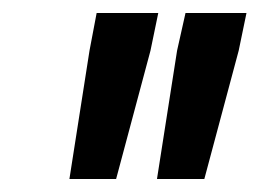

<svg xmlns="http://www.w3.org/2000/svg" viewBox="-20 -708 400 296"><path d="M222 -432 253 -630 266 -688H360L348 -630L295 -432ZM87 -432 118 -630 129 -688H224L212 -630L159 -432Z"/></svg>

Font: Saira UltraCondensed
Style: Bold Italic
Weight: 700
Width: 1
Italic angle: -12°
Designer: Hector Gatti with collaboration of the Omnibus-Type team
Foundry: Omnibus-Type
Version: Version 1.101